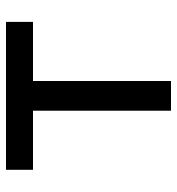

<svg xmlns="http://www.w3.org/2000/svg" viewBox="5 -595 590 640"><g transform="rotate(-90 300.0 -275.0)"><path d="M251 0H350V-460H547V-550H54V-460H251Z"/></g></svg>

Font: JetBrains Mono Medium
Style: Regular
Weight: 436
Monospace: yes
Designer: Philipp Nurullin, Konstantin Bulenkov
Foundry: JetBrains
Version: Version 2.305